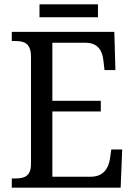

<svg xmlns="http://www.w3.org/2000/svg" viewBox="-20 -860 618 880"><path d="M161 -781H429V-840H161ZM34 0H533L540 -175H490L484 -132C477 -88 454 -50 395 -50H220V-349H442V-398H220V-664H373C429 -664 450 -626 454 -582L459 -539H509L504 -714H34V-672H49C89 -672 122 -663 122 -601V-108C122 -51 90 -42 49 -42H34Z"/></svg>

Font: Noto Serif Bengali SemiCondensed
Style: Regular
Weight: 400
Width: 4
Designer: Juan Bruce, Universal Thirst, Indian Type Foundry and the Monotype Design Team.
Foundry: Monotype Imaging Inc.
Version: Version 2.003